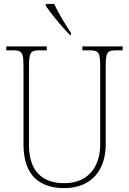

<svg xmlns="http://www.w3.org/2000/svg" viewBox="-20 -951 661 981"><path d="M339 -771H342V-784C316 -822 277 -886 257 -931H214V-921C237 -886 301 -807 339 -771ZM309 10C452 10 520 -88 520 -211V-606C520 -683 526 -694 576 -694H607V-714H401V-694H436C486 -694 492 -683 492 -606V-213C492 -109 439 -15 308 -15C198 -15 128 -75 128 -210V-606C128 -683 134 -694 184 -694H219V-714H12V-694H44C94 -694 100 -683 100 -607V-214C100 -52 184 10 309 10Z"/></svg>

Font: Noto Serif Sinhala SemiCondensed Thin
Style: Regular
Weight: 100
Width: 4
Designer: Jelle Bosma - Monotype Design Team
Foundry: Monotype Imaging Inc.
Version: Version 2.007